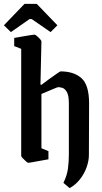

<svg xmlns="http://www.w3.org/2000/svg" viewBox="-45 -827 525 987"><path d="M28 -590V-632Q28 -632 42.5 -634.5Q57 -637 76.5 -640.5Q96 -644 112.5 -646.5Q129 -649 133 -649Q136 -649 144.5 -642Q153 -635 160.5 -626.5Q168 -618 168 -614L163 -392L168 -391Q185 -404 207 -420Q229 -436 246.5 -448Q264 -460 266 -460Q335 -460 374 -425Q413 -390 413 -295L412 -30Q412 -1 400.5 32Q389 65 366.5 94Q344 123 313 140L281 113Q300 74 304.5 38.5Q309 3 309 -33V-295Q309 -337 298.5 -354.5Q288 -372 275 -375.5Q262 -379 255 -379Q251 -379 233.5 -371.5Q216 -364 196.5 -356Q177 -348 168 -344V-65L204 -50V-8Q204 -8 189.5 -5.5Q175 -3 156 0.5Q137 4 120.5 7Q104 10 100 10Q97 10 88.5 2.5Q80 -5 72 -13.5Q64 -22 64 -25V-576ZM11 -662 -25 -697 81 -807H144L250 -697L215 -662L118 -729H107Z"/></svg>

Font: Grenze Gotisch Medium
Style: Regular
Weight: 500
Designer: Renata Polastri
Foundry: Omnibus-Type
Version: Version 1.001